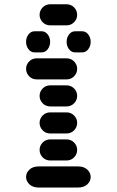

<svg xmlns="http://www.w3.org/2000/svg" viewBox="-20 -881 540 888"><path d="M159.2 -13.7H340.8Q368.2 -13.7 383.8 -28.3Q399.4 -43 399.4 -62.5Q399.4 -82 383.8 -96.7Q368.2 -111.3 340.8 -111.3H159.2Q131.8 -111.3 116.2 -96.7Q100.6 -82 100.6 -62.5Q100.6 -43 116.2 -28.3Q131.8 -13.7 159.2 -13.7ZM212.9 -138.7H287.1Q308.6 -138.7 322.8 -153.3Q336.9 -168 336.9 -187.5Q336.9 -207 322.8 -221.7Q308.6 -236.3 287.1 -236.3H212.9Q191.4 -236.3 177.2 -221.7Q163.1 -207 163.1 -187.5Q163.1 -168 177.2 -153.3Q191.4 -138.7 212.9 -138.7ZM212.9 -263.7H287.1Q308.6 -263.7 322.8 -278.3Q336.9 -293 336.9 -312.5Q336.9 -332 322.8 -346.7Q308.6 -361.3 287.1 -361.3H212.9Q191.4 -361.3 177.2 -346.7Q163.1 -332 163.1 -312.5Q163.1 -293 177.2 -278.3Q191.4 -263.7 212.9 -263.7ZM212.9 -388.7H287.1Q308.6 -388.7 322.8 -403.3Q336.9 -418 336.9 -437.5Q336.9 -457 322.8 -471.7Q308.6 -486.3 287.1 -486.3H212.9Q191.4 -486.3 177.2 -471.7Q163.1 -457 163.1 -437.5Q163.1 -418 177.2 -403.3Q191.4 -388.7 212.9 -388.7ZM150.4 -513.7H287.1Q308.6 -513.7 322.8 -528.3Q336.9 -543 336.9 -562.5Q336.9 -582 322.8 -596.7Q308.6 -611.3 287.1 -611.3H150.4Q128.9 -611.3 114.7 -596.7Q100.6 -582 100.6 -562.5Q100.6 -543 114.7 -528.3Q128.9 -513.7 150.4 -513.7ZM139.6 -638.7H172.9Q189.5 -638.7 200.7 -653.3Q211.9 -668 211.9 -687.5Q211.9 -707 200.7 -721.7Q189.5 -736.3 172.9 -736.3H139.6Q123 -736.3 111.8 -721.7Q100.6 -707 100.6 -687.5Q100.6 -668 111.8 -653.3Q123 -638.7 139.6 -638.7ZM327.1 -638.7H360.4Q377 -638.7 388.2 -653.3Q399.4 -668 399.4 -687.5Q399.4 -707 388.2 -721.7Q377 -736.3 360.4 -736.3H327.1Q310.5 -736.3 299.3 -721.7Q288.1 -707 288.1 -687.5Q288.1 -668 299.3 -653.3Q310.5 -638.7 327.1 -638.7ZM212.9 -763.7H287.1Q308.6 -763.7 322.8 -778.3Q336.9 -793 336.9 -812.5Q336.9 -832 322.8 -846.7Q308.6 -861.3 287.1 -861.3H212.9Q191.4 -861.3 177.2 -846.7Q163.1 -832 163.1 -812.5Q163.1 -793 177.2 -778.3Q191.4 -763.7 212.9 -763.7Z"/></svg>

Font: Workbench
Style: Regular
Weight: 400
Designer: Jens Kutilek
Foundry: Jens Kutilek
Version: Version 2.001